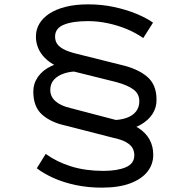

<svg xmlns="http://www.w3.org/2000/svg" viewBox="-20 -729 882 882"><path d="M525 -129 490 -177Q531 -177 560 -187Q589 -197 604.5 -216.5Q620 -236 620 -264Q620 -298 593 -318Q566 -338 514 -352L309 -403Q268 -411 237.5 -426.5Q207 -442 186.5 -462.5Q166 -483 155.5 -508Q145 -533 145 -561Q145 -593 160.5 -619.5Q176 -646 206 -666Q236 -686 281 -697.5Q326 -709 385 -709Q447 -709 503 -697Q559 -685 605.5 -666Q652 -647 683 -625L638 -554Q606 -577 564.5 -594.5Q523 -612 476.5 -622Q430 -632 384 -632Q314 -632 273.5 -615.5Q233 -599 233 -561Q233 -543 241.5 -529Q250 -515 272 -503Q294 -491 336 -481L536 -431Q611 -414 655 -377.5Q699 -341 699 -272Q700 -236 680.5 -205.5Q661 -175 622.5 -154Q584 -133 525 -129ZM447 133Q384 133 327.5 121Q271 109 225.5 88.5Q180 68 149 44L190 -22Q241 15 307 35.5Q373 56 455 56Q518 56 557.5 39.5Q597 23 597 -16Q597 -34 589 -48.5Q581 -63 560 -75.5Q539 -88 496 -97L286 -151Q217 -165 175 -201Q133 -237 133 -308Q133 -345 154 -375.5Q175 -406 214.5 -425Q254 -444 311 -448L347 -401Q306 -402 275.5 -392Q245 -382 228 -363Q211 -344 211 -316Q211 -285 235 -264Q259 -243 302 -233L531 -173Q582 -163 616 -141Q650 -119 667 -88Q684 -57 684 -18Q684 26 657 60Q630 94 577.5 113.5Q525 133 447 133Z"/></svg>

Font: Lexend Zetta Light
Style: Regular
Weight: 300
Designer: Bonnie Shaver-Troup, Thomas Jockin
Foundry: Lexend
Version: Version 1.007